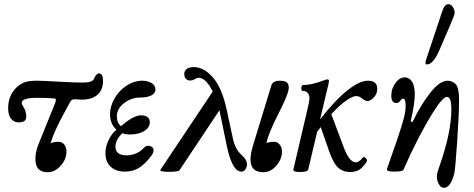

<svg xmlns="http://www.w3.org/2000/svg" viewBox="-20 -812 2274 921"><path d="M208 14.2Q149.9 14.2 149.9 -48.8Q149.9 -82.5 163.1 -116.2L244.1 -316.9Q253.9 -338.4 240.2 -339.8Q203.1 -342.8 160.2 -342.8Q84 -342.8 84 -318.8Q84 -311.5 91.8 -300.8Q106 -277.3 106 -253.9Q106 -238.3 97.2 -231.7Q88.4 -225.1 69.8 -225.1Q46.4 -225.1 32.7 -242.7Q19 -260.3 19 -293.9Q19 -335 38.3 -366.7Q57.6 -398.4 91.8 -415Q113.8 -424.8 157.2 -424.8Q181.6 -424.8 268.1 -419.9Q336.9 -416 379.9 -416Q425.3 -416 432.1 -436Q435.5 -446.8 442.4 -453.4Q449.2 -460 455.1 -460Q474.1 -460 474.1 -423.8Q474.1 -380.9 447.5 -357.4Q420.9 -334 371.1 -334Q364.3 -334 353.5 -335Q342.8 -335.9 336.9 -335.9Q324.2 -335.9 317.9 -325.2L292 -277.8Q239.3 -182.6 222.2 -124Q234.9 -131.8 262.2 -131.8Q277.8 -131.8 288.3 -118.4Q298.8 -105 298.8 -85Q298.8 -47.9 271 -16.8Q243.2 14.2 208 14.2Z M579.6 11.2Q535.6 11.2 510.7 -12.5Q485.8 -36.1 485.8 -77.1Q485.8 -108.4 500.5 -139.4Q515.1 -170.4 538.6 -189.9Q507.8 -217.8 507.8 -263.2Q507.8 -302.7 529.8 -340.6Q551.8 -378.4 587.6 -401.6Q623.5 -424.8 661.6 -424.8Q688.5 -424.8 707 -413.6Q725.6 -402.3 725.6 -382.8Q725.6 -363.8 705.3 -354Q685.1 -344.2 652.8 -344.2Q609.9 -344.2 575.2 -317.4Q540.5 -290.5 540.5 -253.9Q540.5 -238.8 545.9 -225.8Q551.3 -212.9 560.5 -207Q620.1 -258.8 656.7 -258.8Q676.8 -258.8 687.7 -250.2Q698.7 -241.7 698.7 -226.1Q698.7 -200.2 672.1 -183.6Q645.5 -167 603.5 -167Q584 -167 566.9 -172.9Q533.7 -141.1 533.7 -108.9Q533.7 -66.9 586.9 -66.9Q611.3 -66.9 632.8 -76.2Q654.3 -85.4 668.5 -101.1Q676.8 -110.8 688 -112.5Q699.2 -114.3 707.5 -107.9Q717.3 -102.1 716.6 -89.6Q715.8 -77.1 704.6 -63Q673.8 -22.9 645.3 -5.9Q616.7 11.2 579.6 11.2Z M791.5 12.2Q748.5 12.2 748.5 3.9L1000.5 -373Q967.3 -439 932.6 -439Q924.3 -439 915.5 -433.1Q905.3 -425.8 891.6 -425.8Q878.9 -425.8 871.3 -434.6Q863.8 -443.4 863.8 -457Q863.8 -472.7 876 -481.4Q888.2 -490.2 909.7 -490.2Q958 -490.2 1001.5 -440.2Q1044.9 -390.1 1067.4 -286.1L1096.7 -149.9Q1107.4 -96.2 1139.6 -67.9Q1164.6 -45.9 1164.6 -24.9Q1164.6 -9.8 1157 0.7Q1149.4 11.2 1137.7 11.2Q1094.2 11.2 1068.4 -109.9L1032.7 -283.2L840.8 4.9Q835.4 12.2 791.5 12.2Z M1243.7 14.2Q1181.6 14.2 1181.6 -46.9Q1181.6 -74.7 1194.3 -116.2L1281.2 -400.9Q1287.1 -424.8 1323.2 -424.8Q1345.7 -424.8 1355.5 -417Q1365.2 -409.2 1365.2 -391.1Q1365.2 -363.3 1315.4 -266.1Q1266.1 -169.9 1258.3 -126Q1272.9 -131.8 1295.4 -131.8Q1311 -131.8 1321.8 -118.4Q1332.5 -105 1332.5 -85Q1332.5 -47.9 1305.2 -16.8Q1277.8 14.2 1243.7 14.2Z M1419.4 13.2Q1384.3 13.2 1387.2 1L1456.5 -294.9Q1464.4 -327.1 1464.4 -338.9Q1464.4 -376 1431.2 -376Q1427.2 -376 1426 -382.8Q1424.8 -389.6 1426.5 -396.7Q1428.2 -403.8 1432.1 -403.8Q1473.6 -403.8 1534.2 -426.8Q1545.9 -431.2 1550.3 -431.2Q1558.1 -431.2 1558.1 -423.8Q1558.1 -422.9 1556.2 -411.1L1515.1 -238.8Q1586.4 -330.6 1645.3 -377.7Q1704.1 -424.8 1745.1 -424.8Q1789.6 -424.8 1789.6 -386.2Q1789.6 -361.8 1773.2 -344.5Q1756.8 -327.1 1742.2 -327.1Q1733.9 -327.1 1717.3 -338.9Q1703.6 -351.1 1688.5 -351.1Q1671.9 -351.1 1641.4 -330.3Q1610.8 -309.6 1569.3 -264.2L1630.4 -101.1Q1657.2 -33.2 1686.5 -33.2Q1702.6 -33.2 1721.2 -57.1Q1723.6 -60.1 1729.2 -57.4Q1734.9 -54.7 1738.5 -48.6Q1742.2 -42.5 1739.3 -37.1Q1722.7 -10.3 1704.6 1.5Q1686.5 13.2 1658.2 13.2Q1626.5 13.2 1603.5 -6.3Q1580.6 -25.9 1560.5 -82L1518.6 -202.1Q1513.7 -196.3 1501.5 -180.2L1458.5 1Q1455.6 13.2 1419.4 13.2Z M2028.8 -502.9Q2021 -502.9 2021 -511.2Q2021 -517.1 2022 -520L2100.1 -753.9Q2111.8 -792 2130.9 -792Q2143.1 -792 2152.1 -778.1Q2161.1 -764.2 2161.1 -751Q2161.1 -740.7 2136.7 -685.1L2087.9 -571.8Q2057.6 -502.9 2028.8 -502.9ZM2109.9 88.9Q2095.7 88.9 2085.7 72.5Q2075.7 56.2 2075.7 34.2Q2075.7 17.6 2087.9 -14.2Q2145 -177.7 2145 -285.2Q2145 -319.8 2139.6 -333.5Q2134.3 -347.2 2123 -347.2Q2113.8 -347.2 2096.2 -327.4Q2078.6 -307.6 2057.1 -272.9Q1985.4 -157.7 1915 2.9Q1910.2 11.2 1870.1 11.2Q1835.9 11.2 1835.9 1Q1835.9 -2 1836.9 -3.9L1884.8 -141.1Q1908.2 -210 1917 -244.6Q1925.8 -279.3 1925.8 -303.2Q1925.8 -338.9 1914.1 -338.9Q1907.2 -338.9 1899.9 -328.4Q1892.6 -317.9 1881.8 -317.9Q1856.9 -317.9 1856.9 -353Q1856.9 -386.2 1876.7 -413.6Q1896.5 -440.9 1921.9 -440.9Q1942.9 -440.9 1956.3 -420.4Q1969.7 -399.9 1969.7 -359.9Q1969.7 -314.5 1949.7 -229L1959 -227.1Q1998 -309.6 2047.9 -372.1Q2091.3 -424.8 2127 -424.8Q2149.4 -424.8 2166 -408.2Q2182.1 -392.1 2182.1 -331.1Q2182.1 -268.1 2172.9 -131.1Q2163.6 5.9 2158.7 22Q2140.6 88.9 2109.9 88.9Z"/></svg>

Font: Junicode SmCond Medium
Style: Italic
Weight: 500
Width: 4
Italic angle: -11°
Designer: Peter S. Baker
Version: Version 2.206